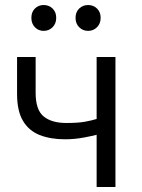

<svg xmlns="http://www.w3.org/2000/svg" viewBox="-20 -745 564 765"><path d="M365 0V-208Q351 -204 314 -197Q277 -190 239 -190Q181 -190 138 -207Q95 -224 71.5 -263.5Q48 -303 48 -371V-518H122V-375Q122 -307 154 -281Q186 -255 244 -255Q291 -255 318.5 -260Q346 -265 365 -271V-518H440V0ZM331 -622Q310 -622 295.5 -636.5Q281 -651 281 -674Q281 -697 295.5 -711Q310 -725 331 -725Q352 -725 366.5 -711Q381 -697 381 -674Q381 -651 366.5 -636.5Q352 -622 331 -622ZM154 -622Q133 -622 119 -636.5Q105 -651 105 -674Q105 -697 119 -711Q133 -725 154 -725Q175 -725 189.5 -711Q204 -697 204 -674Q204 -651 189.5 -636.5Q175 -622 154 -622Z"/></svg>

Font: Ubuntu Sans
Style: Regular
Weight: 400
Designer: Dalton Maag Ltd
Foundry: Dalton Maag Ltd
Version: Version 1.006; ttfautohint (v1.8.4.7-5d5b)